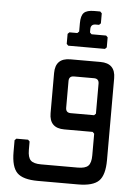

<svg xmlns="http://www.w3.org/2000/svg" viewBox="-57 -618 626 917"><g transform="rotate(5 256.0 -160.0)"><path d="M160 256H352Q424 256 452 228Q480 200 480 128V-264Q480 -336 408 -336H264Q192 -336 192 -264V-72Q192 0 264 0H400L408 8V112Q408 148 394 162Q380 176 344 176H168Q132 176 118 162Q104 148 104 112V72L96 64H40L32 72V128Q32 200 60 228Q88 256 160 256ZM288 -80Q264 -80 264 -104V-232Q264 -256 288 -256H384Q408 -256 408 -232V-88L400 -80ZM248 -400 240 -408V-456L248 -464H286L294 -472V-512Q294 -548 308 -562Q322 -576 358 -576H386L394 -568V-520L386 -512H370Q346 -512 346 -488V-472L354 -464H424L432 -456V-408L424 -400Z"/></g></svg>

Font: Hasubi Mono
Style: Regular
Weight: 400
Designer: Eli Heuer
Foundry: Eli Heuer
Version: Version 1.000